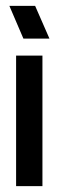

<svg xmlns="http://www.w3.org/2000/svg" viewBox="-20 -638 200 656"><path d="M125 -448V-2H35V-448ZM100 -618 149 -506H60L12 -618Z"/></svg>

Font: Fundamental  Brigade Condensed
Style: Regular
Weight: 400
Width: 3
Designer: Peter Wiegel, original typeface by Carl Albert Fahrenwaldt 1901
Foundry: Peter Wiegel
Version: Version 0.000 2012 initial release